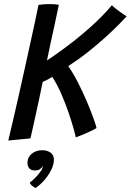

<svg xmlns="http://www.w3.org/2000/svg" viewBox="-20 -672 640 940"><path d="M20.5 16Q29.5 -21 42 -74.8Q54.5 -128.5 69 -192.2Q83.5 -256 98 -322.2Q112.5 -388.5 126.2 -450.5Q140 -512.5 151 -563.8Q162 -615 168.5 -648Q179.5 -650 194 -651Q208.5 -652 221.5 -652Q251 -652 268 -648.5Q265.5 -636.5 259.5 -607.8Q253.5 -579 245 -540Q236.5 -501 227.2 -458.2Q218 -415.5 210 -376Q250 -402 306 -443.8Q362 -485.5 420.8 -537.5Q479.5 -589.5 527.5 -646Q545 -630 567.8 -613.8Q590.5 -597.5 600 -592Q587.5 -578 560.8 -551Q534 -524 496 -489.5Q458 -455 411.8 -418.2Q365.5 -381.5 314 -348.5Q338.5 -313.5 362 -267.5Q385.5 -221.5 405 -175.5Q424.5 -129.5 437.2 -94Q450 -58.5 452.5 -45Q442 -38.5 423.8 -29.8Q405.5 -21 385.5 -12.8Q365.5 -4.5 351 0.5Q349.5 -9 340.2 -42.5Q331 -76 315.5 -121.2Q300 -166.5 279.8 -213Q259.5 -259.5 236 -295.5Q226 -289 211.5 -281.5Q197 -274 189 -271Q181.5 -233 171.8 -187.8Q162 -142.5 152.8 -100.5Q143.5 -58.5 137 -29.2Q130.5 0 129 5.5Q118 6.5 85 9.8Q52 13 20.5 16ZM154 248.5Q150 246.5 140 239.8Q130 233 125.5 222Q136.5 214.5 151.2 199.8Q166 185 177.2 169.5Q188.5 154 189 144.5Q189.5 142 189 141Q185.5 149 176 155.8Q166.5 162.5 150.5 162.5Q132 162.5 123.2 151.8Q114.5 141 114.5 124.5Q114.5 98 135.2 80.8Q156 63.5 187 63.5Q211 63.5 227.5 75.2Q244 87 244 109.5Q244 133 230.8 159.8Q217.5 186.5 196.8 210.2Q176 234 154 248.5Z"/></svg>

Font: Grandstander
Style: Italic
Weight: 400
Italic angle: -15°
Designer: Tyler Finck
Foundry: Etcetera Type Co
Version: Version 1.200; ttfautohint (v1.8.3)